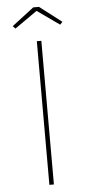

<svg xmlns="http://www.w3.org/2000/svg" viewBox="-59 -898 426 932"><g transform="rotate(-5 154.0 -432.5)"><path d="M143 -700H154H165V0H143ZM33 -783 140 -865H168L275 -783L263 -770L147 -852H162L45 -770Z"/></g></svg>

Font: Easer Grotesk Variable
Style: Regular
Weight: 400
Designer: Boardeaser, Bonnie Shaver-Troup, Thomas Jockin
Foundry: Lexend
Version: Version 1.001;Glyphs 3.1.2 (3151)